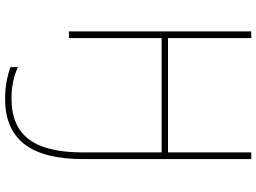

<svg xmlns="http://www.w3.org/2000/svg" viewBox="-146 -608 1004 752"><g transform="rotate(90 356.0 -232.0)"><path d="M603 -54Q603 99 544.5 174.5Q486 250 367 250Q301 250 243 229V200Q297 225 366 225Q474 225 525.5 157Q577 89 577 -54V-363H129V0H103V-714H129V-388H577V-714H603Z"/></g></svg>

Font: Noto Sans UI Thin
Style: Regular
Weight: 250
Designer: Monotype Design Team
Foundry: Monotype Imaging Inc.
Version: Version 1.001